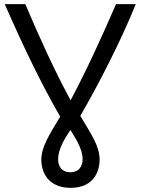

<svg xmlns="http://www.w3.org/2000/svg" viewBox="-20 -717 678 925"><path d="M367 -159C454 -309 561 -516 634 -697H539C473 -546 401 -385 320 -234C242 -378 169 -539 102 -697H3C89 -499 182 -307 270 -155L259 -137C221 -72 179 -11 179 53C179 105 206 188 320 188C434 188 460 105 460 53C460 -13 418 -72 380 -137ZM319 -91C345 -50 378 2 378 50C378 84 360 113 319 113C277 113 260 84 260 50C260 2 292 -50 319 -91Z"/></svg>

Font: Repo
Style: Regular
Weight: 400
Designer: Stefan Peev
Foundry: Context Ltd
Version: Version 0.000